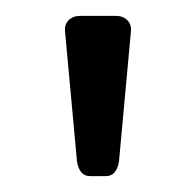

<svg xmlns="http://www.w3.org/2000/svg" viewBox="-20 -730 247 242"><path d="M94 -508Q86 -508 82 -513.5Q78 -519 77 -527L62 -690Q61 -699 66.5 -704.5Q72 -710 81 -710H126Q135 -710 140.5 -704.5Q146 -699 145 -690L130 -527Q129 -519 125 -513.5Q121 -508 113 -508Z"/></svg>

Font: Rubik Light Light
Style: Regular
Weight: 300
Version: Version 2.101